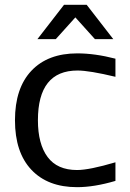

<svg xmlns="http://www.w3.org/2000/svg" viewBox="-20 -763 539 795"><path d="M449 -601H373L292 -691L211 -601H135L245 -743H339ZM137 -265Q137 -167 177 -113Q217 -59 299 -59Q350 -59 458 -91V-14Q370 12 299 12Q178 12 110 -60Q42 -132 42 -265Q42 -398 110 -470Q178 -542 300 -542Q373 -542 458 -520V-445Q350 -471 301 -471Q137 -471 137 -265Z"/></svg>

Font: AbakuTLSymSans
Style: Regular
Weight: 400
Version: Version 2007.05.04